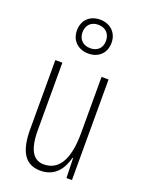

<svg xmlns="http://www.w3.org/2000/svg" viewBox="-150 -866 719 949"><g transform="rotate(20 209.0 -391.5)"><path d="M210 -615C263 -615 300 -650 300 -704C300 -758 261 -793 208 -793C157 -793 118 -760 118 -704C118 -648 158 -615 210 -615ZM210 -643C169 -643 147 -670 147 -704C147 -740 169 -766 208 -766C247 -766 271 -741 271 -703C271 -667 247 -643 210 -643ZM348 -529H311V-233C311 -90 266 -25 190 -25C135 -25 105 -70 105 -174V-529H68V-165C68 -49 104 10 185 10C264 10 298 -47 313 -104H316L319 0H348Z"/></g></svg>

Font: Noto Sans Myanmar ExtraCondensed ExtraLight
Style: Regular
Weight: 200
Width: 2
Designer: Monotype Design Team
Foundry: Monotype Imaging Inc.
Version: Version 2.107